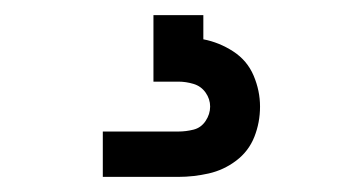

<svg xmlns="http://www.w3.org/2000/svg" viewBox="-20 -20 472 254"><path d="M116 214H216Q236 214 256 209.5Q276 205 292.5 192.5Q309 180 316.5 161Q324 142 324 121Q324 100 315.5 80Q307 60 288.5 48Q270 36 249 32V0H183V88H216Q226 88 236 91Q246 94 252 102.5Q258 111 258 121Q258 131 252 140Q246 149 236 151.5Q226 154 216 154H116Z"/></svg>

Font: Iosevka Sparkle Light
Style: Regular
Weight: 300
Designer: Belleve Invis
Foundry: Belleve Invis
Version: Version 4.5.0; ttfautohint (v1.8.3)